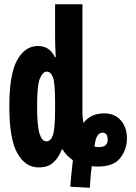

<svg xmlns="http://www.w3.org/2000/svg" viewBox="-20 -780 640 906"><path d="M404 106Q406 54 413 4Q427 6 442 6Q516 6 547.5 -34.5Q579 -75 579 -127Q579 -178 550.5 -211.5Q522 -245 472 -245Q408 -245 374 -200Q369 -227 369 -242V-760H240V-608Q240 -585 240.5 -566.5Q241 -548 243 -510H239Q215 -563 159 -563Q98 -563 61 -496.5Q24 -430 24 -278Q24 -125 61.5 -57.5Q99 10 163 10Q206 10 231.5 -13Q257 -36 271 -74H277Q282 -62 296 -47.5Q310 -33 324 -24Q321 5 317.5 36Q314 67 312 101ZM199 -113Q178 -113 166.5 -149.5Q155 -186 155 -280Q155 -378 168.5 -410Q182 -442 200 -442Q220 -442 230 -415Q240 -388 240 -297V-265Q240 -170 229.5 -141.5Q219 -113 199 -113ZM448 -86Q434 -86 426 -88Q432 -154 464 -154Q488 -154 488 -121Q488 -86 448 -86Z"/></svg>

Font: Noto Sans Mono Extra
Style: Regular
Weight: 800
Designer: Monotype Design Team
Foundry: Monotype Imaging Inc.
Version: Version 1.900